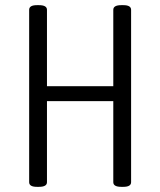

<svg xmlns="http://www.w3.org/2000/svg" viewBox="-20 -722 621 744"><path d="M123 2Q93 2 93 -16V-684Q93 -702 123 -702H131Q162 -702 162 -684V-388H419V-684Q419 -702 450 -702H458Q488 -702 488 -684V-16Q488 2 458 2H450Q419 2 419 -16V-330H162V-16Q162 2 131 2Z"/></svg>

Font: Asap Condensed Light
Style: Regular
Weight: 300
Width: 3
Designer: Pablo Cosgaya
Foundry: Omnibus-Type
Version: Version 3.001; ttfautohint (v1.8.4.7-5d5b)